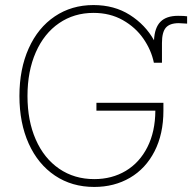

<svg xmlns="http://www.w3.org/2000/svg" viewBox="-20 -737 768 767"><path d="M594.7 -486.3Q584.5 -536.6 553 -582.3Q521.5 -627.9 470.5 -656.7Q419.4 -685.5 353.5 -685.5Q275.9 -685.5 216.1 -644.5Q156.2 -603.5 123 -528.1Q89.8 -452.6 89.8 -353.5Q89.8 -254.9 122.8 -179.7Q155.8 -104.5 216.3 -63Q276.9 -21.5 356.4 -21.5Q427.2 -21.5 482.4 -54.4Q537.6 -87.4 568.8 -149.2Q600.1 -210.9 600.6 -294.9H365.2V-326.2H632.8V-294.9Q632.8 -201.7 597.4 -132.6Q562 -63.5 499.3 -26.9Q436.5 9.8 356.4 9.8Q267.1 9.8 199.5 -35.6Q131.8 -81.1 94.7 -163.3Q57.6 -245.6 57.6 -353.5Q57.6 -461.4 94.7 -543.9Q131.8 -626.5 199 -671.6Q266.1 -716.8 353.5 -716.8Q436.5 -716.8 498.5 -677.5Q560.5 -638.2 595.2 -576.2Q597.7 -626.5 621.1 -650.1Q644.5 -673.8 691.4 -673.8Q715.8 -673.8 727.5 -671.9V-642.6Q704.1 -644.5 694.3 -644.5Q658.2 -644.5 642.6 -626.5Q627 -608.4 627 -565.4V-486.3Z"/></svg>

Font: Pretendard GOV Thin
Style: Regular
Weight: 100
Designer: Base glyphs from Inter by Rasmus Andersson; Hangeul glyphs from Noto Sans CJK(Source Han Sans) by Jang Soo-young and Kan
Foundry: Kil Hyung-jin
Version: Version 1.309